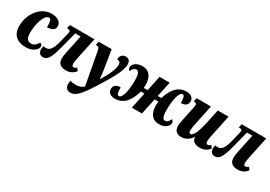

<svg xmlns="http://www.w3.org/2000/svg" viewBox="19 -1424 3571 2536"><g transform="rotate(30 1805.0 -155.5)"><path d="M225 10C342 10 400 -55 400 -98C400 -117 391 -131 365 -140C342 -90 302 -67 265 -67C209 -67 184 -104 184 -190C184 -325 236 -484 300 -484C340 -484 341 -435 341 -360C427 -360 459 -395 459 -440C459 -499 409 -546 305 -546C143 -546 15 -380 15 -190C15 -55 100 10 225 10Z M490 10C576 10 606 -90 657 -290L705 -476H787L727 -190C721 -162 716 -129 716 -99C716 -43 745 10 837 10C914 10 955 -24 983 -60L953 -99C939 -84 926 -76 910 -76C891 -76 882 -92 882 -117C882 -143 888 -178 896 -214L964 -536H589L577 -480H593C616 -480 628 -471 628 -453C628 -447 627 -440 625 -431L592 -295C559 -159 523 -115 464 -115C452 -115 440 -117 426 -120C421 -101 419 -85 419 -70C419 -17 448 10 490 10Z M1038 235C1112 235 1170 185 1306 -32C1415 -206 1511 -362 1511 -465C1511 -514 1488 -546 1437 -546C1388 -546 1356 -510 1356 -456C1386 -456 1410 -443 1410 -402C1410 -337 1364 -231 1289 -112C1284 -165 1274 -238 1267 -281L1226 -536H1029L1017 -480H1028C1060 -480 1070 -466 1077 -426L1168 65C1141 97 1092 110 1045 110C1016 110 990 106 966 96C960 117 958 135 958 151C958 214 998 235 1038 235Z M1587 10C1722 10 1797 -91 1841 -245H1895L1843 0H1997L2049 -245H2107C2104 -222 2103 -202 2103 -185C2103 -71 2152 10 2261 10C2362 10 2405 -50 2405 -87C2405 -111 2391 -126 2379 -133C2361 -92 2338 -69 2308 -69C2266 -69 2255 -129 2255 -209C2255 -339 2281 -490 2336 -490C2365 -490 2373 -449 2373 -377C2435 -377 2475 -404 2475 -461C2475 -506 2438 -546 2367 -546C2236 -546 2162 -451 2117 -305H2062L2111 -536H1957L1908 -305H1849C1850 -322 1851 -339 1851 -351C1851 -465 1802 -546 1693 -546C1592 -546 1549 -486 1549 -449C1549 -425 1563 -410 1575 -403C1593 -444 1616 -467 1646 -467C1688 -467 1699 -407 1699 -327C1699 -197 1673 -46 1618 -46C1589 -46 1581 -87 1581 -159C1519 -159 1479 -132 1479 -75C1479 -30 1516 10 1587 10Z M2595 10C2663 10 2715 -19 2759 -85H2761V-81C2761 -28 2800 10 2882 10C2959 10 3000 -24 3028 -60L2998 -99C2984 -84 2971 -76 2955 -76C2936 -76 2927 -92 2927 -117C2927 -143 2933 -178 2941 -214L3009 -536H2845L2801 -327C2772 -191 2733 -86 2687 -86C2665 -86 2661 -107 2661 -126C2661 -150 2668 -191 2680 -249L2740 -536H2522L2510 -480H2525C2548 -480 2555 -467 2555 -450C2555 -434 2550 -410 2544 -383L2511 -226C2499 -168 2491 -125 2491 -98C2491 -41 2518 10 2595 10Z M3110 10C3196 10 3226 -90 3277 -290L3325 -476H3407L3347 -190C3341 -162 3336 -129 3336 -99C3336 -43 3365 10 3457 10C3534 10 3575 -24 3603 -60L3573 -99C3559 -84 3546 -76 3530 -76C3511 -76 3502 -92 3502 -117C3502 -143 3508 -178 3516 -214L3584 -536H3209L3197 -480H3213C3236 -480 3248 -471 3248 -453C3248 -447 3247 -440 3245 -431L3212 -295C3179 -159 3143 -115 3084 -115C3072 -115 3060 -117 3046 -120C3041 -101 3039 -85 3039 -70C3039 -17 3068 10 3110 10Z"/></g></svg>

Font: Noto Serif ExtraCondensed Black
Style: Italic
Weight: 900
Width: 2
Italic angle: -12°
Designer: Monotype Design Team
Foundry: Monotype Imaging Inc.
Version: Version 2.014